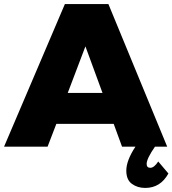

<svg xmlns="http://www.w3.org/2000/svg" viewBox="-28 -721 848 944"><path d="M-8 0 291 -701H505L794 0H734Q693 59 693 85Q693 104 711 104Q730 104 750 73L800 132Q761 203 686 203Q648 203 620.5 183Q593 163 593 118Q593 68 638 0H572L531 -112H249L206 0ZM305 -264H476L392 -493Z"/></svg>

Font: Trueno
Style: ExBd
Weight: 800
Designer: Julieta Ulanovsky
Foundry: Julieta Ulanovsky
Version: Version 3.001b